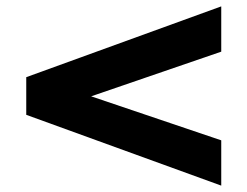

<svg xmlns="http://www.w3.org/2000/svg" viewBox="-20 -717 776 602"><path d="M62.3 -475V-357L673.7 -135V-277L265.8 -415L673.7 -555V-697Z"/></svg>

Font: Hussar
Style: BdSuprExt
Weight: 700
Foundry: Cannot Into Space Fonts
Version: Version 2.00